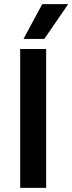

<svg xmlns="http://www.w3.org/2000/svg" viewBox="-20 -912 351 932"><path d="M195 -723H94L185 -892H311ZM204 0H78V-674H204Z"/></svg>

Font: Hind Kochi SemiBold
Style: Regular
Weight: 600
Designer: Dhruvi Tolia
Foundry: Indian Type Foundry
Version: Version 0.702;PS 1.0;hotconv 1.0.81;makeotf.lib2.5.63406